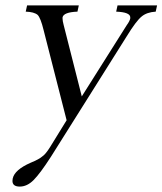

<svg xmlns="http://www.w3.org/2000/svg" viewBox="-20 -436 600 709"><path d="M448 -343Q459 -358 461 -368Q461 -370 461 -372Q461 -391 409 -393L414 -416H560L555 -393Q522 -391 503 -375Q483 -359 448 -302L168 143Q128 205 104 229Q80 253 53 253Q26 253 26 232Q26 228 27 223Q34 191 93 165Q125 152 137 141Q148 134 165 107L226 8L141 -325Q130 -370 119 -381Q106 -392 75 -393L80 -416H271L266 -393Q215 -391 211 -372Q211 -370 211 -367Q211 -359 215 -344L282 -80Z"/></svg>

Font: New Athena Unicode
Style: Italic
Weight: 400
Designer: J. Rusten 1997; rev. by R. Hancock 2001, 2002, rev. by D. Mastronarde 2002-2019
Foundry: Society for Classical Studies (formerly American Philological Association)
Version: Version 5.008